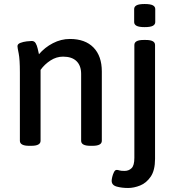

<svg xmlns="http://www.w3.org/2000/svg" viewBox="-20 -724 873 956"><path d="M700 -589Q672 -589 660 -595.5Q648 -602 648 -614V-679Q648 -691 660 -697.5Q672 -704 700 -704Q729 -704 741 -697.5Q753 -691 753 -679V-614Q753 -602 741 -595.5Q729 -589 700 -589ZM125 2Q79 2 79 -23V-364Q79 -429 73 -458Q67 -487 67 -494Q67 -505 81.5 -510.5Q96 -516 113 -518Q130 -520 138 -520Q151 -520 157.5 -509Q164 -498 167.5 -482.5Q171 -467 174 -454Q203 -488 243.5 -509Q284 -530 328 -530Q404 -530 445.5 -487.5Q487 -445 487 -368V-23Q487 2 441 2H430Q384 2 384 -23V-356Q384 -397 361 -419.5Q338 -442 294 -442Q261 -442 231.5 -423Q202 -404 182 -376V-23Q182 2 136 2ZM618 212Q586 212 561 205Q536 198 536 176Q536 169 539 156.5Q542 144 547.5 133Q553 122 561 122Q567 122 574.5 124.5Q582 127 600 127Q621 127 635 113.5Q649 100 649 62V-500Q649 -525 695 -525H706Q752 -525 752 -500V67Q752 124 730.5 155.5Q709 187 678 199.5Q647 212 618 212Z"/></svg>

Font: Asap Medium
Style: Regular
Weight: 500
Designer: Pablo Cosgaya
Foundry: Omnibus-Type
Version: Version 3.001; ttfautohint (v1.8.3)